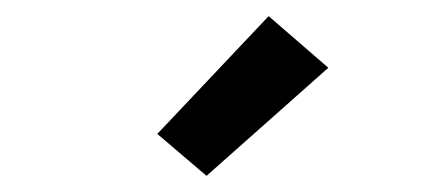

<svg xmlns="http://www.w3.org/2000/svg" viewBox="-20 -792 540 238"><path d="M236 -574 175 -626 313 -772 387 -708Z"/></svg>

Font: Iosevka SS04 Heavy
Style: Regular
Weight: 900
Monospace: yes
Designer: Belleve Invis
Foundry: Belleve Invis
Version: Version 19.0.0; ttfautohint (v1.8.4)